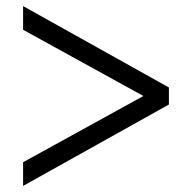

<svg xmlns="http://www.w3.org/2000/svg" viewBox="-20 -612 612 632"><path d="M56 -78 452 -296 56 -514V-592L536 -324V-268L56 0Z"/></svg>

Font: Stavian Regular
Style: Regular
Weight: 400
Version: Version 1.000; ttfautohint (v1.6)